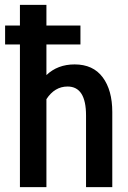

<svg xmlns="http://www.w3.org/2000/svg" viewBox="-20 -770 528 790"><path d="M442 -309V0H334V-295Q334 -414 258 -414Q205 -414 171 -362V0H62V-587H1V-665H62V-750H171V-665H311V-587H171V-461Q217 -505 287 -505Q363 -505 402.5 -452Q442 -399 442 -309Z"/></svg>

Font: Cabin Condensed SemiBold
Style: Regular
Weight: 600
Width: 3
Designer: Pablo Impallari
Foundry: Pablo Impallari. http://www.impallari.com Igino Marini. http://www.ikern.com
Version: Version 2.200